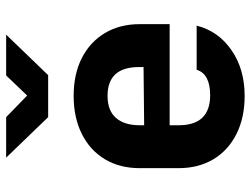

<svg xmlns="http://www.w3.org/2000/svg" viewBox="-118 -708 835 640"><g transform="rotate(-90 300.0 -387.5)"><path d="M301 10Q228 10 173.5 -17.5Q119 -45 89.5 -94.5Q60 -144 60 -210V-340Q60 -406 89.5 -455.5Q119 -505 173.5 -532.5Q228 -560 301 -560Q374 -560 427.5 -532.5Q481 -505 510.5 -455.5Q540 -406 540 -340V-240H203V-210Q203 -105 303 -105Q374 -105 388 -150H535Q517 -78 453.5 -34Q390 10 301 10ZM203 -340V-325L397 -327V-342Q397 -447 301 -447Q252 -447 227.5 -419Q203 -391 203 -340ZM230 -645 95 -785H230L302 -715L369 -785H505L370 -645Z"/></g></svg>

Font: NKDuy Mono ExtraBold
Style: Regular
Weight: 800
Monospace: yes
Designer: NKDuy
Foundry: NKDuy
Version: Version 2.251; ttfautohint (v1.8.4.7-5d5b)